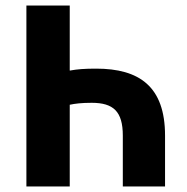

<svg xmlns="http://www.w3.org/2000/svg" viewBox="-20 -671 674 691"><path d="M75 0H231V-294C250 -298 273 -301 310 -301C388 -301 422 -270 422 -183V0H574V-183C574 -360 481 -424 326 -424C284 -424 259 -422 231 -417V-651H75Z"/></svg>

Font: DAIFUKU Sans
Style: Bold
Weight: 700
Designer: Original font ‘Source Han Sans JP’ : Paul D. Hunt
Foundry: Daifuku
Version: Version 1.000